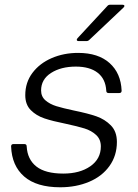

<svg xmlns="http://www.w3.org/2000/svg" viewBox="-20 -783 583 813"><path d="M27 -163Q27 -173 37 -173H83Q93 -173 93 -163Q96 -108 134 -78Q172 -48 248 -48Q318 -48 362.5 -79Q407 -110 407 -163Q407 -193 387 -211.5Q367 -230 338 -239Q309 -248 258 -259Q203 -270 168.5 -281.5Q134 -293 110.5 -316.5Q87 -340 87 -380Q87 -434 117.5 -474.5Q148 -515 199 -537Q250 -559 311 -559Q396 -559 444 -516Q492 -473 495 -399Q495 -389 485 -389H440Q430 -389 430 -399Q427 -449 393.5 -475Q360 -501 301 -501Q238 -501 196 -474Q154 -447 154 -400Q154 -374 172.5 -358Q191 -342 218.5 -333.5Q246 -325 293 -315Q352 -303 388 -290.5Q424 -278 449.5 -252Q475 -226 475 -182Q475 -124 443.5 -80Q412 -36 357 -13Q302 10 235 10Q135 10 82.5 -35.5Q30 -81 27 -163ZM313 -609Q307 -609 305.5 -612.5Q304 -616 308 -621L435 -758Q439 -763 447 -763H498Q505 -763 506.5 -759.5Q508 -756 503 -751L358 -614Q353 -609 346 -609Z"/></svg>

Font: Open Sauce Two Light Italic
Style: Regular
Weight: 300
Italic angle: -10°
Designer: Alfredo Marco Pradil
Foundry: Creative Sauce Fz LLC
Version: Version 1.477